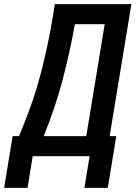

<svg xmlns="http://www.w3.org/2000/svg" viewBox="-64 -755 660 928"><path d="M344 153H457L498 -97H466L571 -735H201L190 -666Q168 -535 134 -403.5Q100 -272 47 -144L28 -97H-3L-19 0H369ZM353 -97H147L151 -107Q204 -237 239 -370.5Q274 -504 298 -638H442ZM-44 153H69L94 0H-19Z"/></svg>

Font: Iosevka Sparkle SmBdObl
Style: Regular
Weight: 600
Italic angle: -9°
Designer: Belleve Invis
Foundry: Belleve Invis
Version: Version 4.5.0; ttfautohint (v1.8.3)